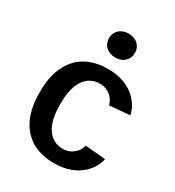

<svg xmlns="http://www.w3.org/2000/svg" viewBox="-177 -822 858 942"><g transform="rotate(30 252.0 -351.0)"><path d="M275 -717.5C233.3 -717.5 201.7 -691.7 201.7 -650C201.7 -608.3 233.3 -582.5 275 -582.5C316.7 -582.5 348.3 -608.3 348.3 -650C348.3 -691.7 316.7 -717.5 275 -717.5ZM40 -240C40 -128.3 86.7 16.7 275.8 16.7C414.2 16.7 472.5 -72.5 481.7 -125.8L366.7 -135.8C360 -103.3 327.5 -65.8 275.8 -65.8C204.2 -65.8 156.7 -125.8 156.7 -240V-260C156.7 -374.2 204.2 -434.2 275.8 -434.2C327.5 -434.2 360 -396.7 366.7 -364.2L481.7 -374.2C472.5 -427.5 414.2 -516.7 275.8 -516.7C86.7 -516.7 40 -371.7 40 -260Z"/></g></svg>

Font: Boon SemiBold
Style: Regular
Weight: 600
Designer: Sungsit Sawaiwan
Foundry: FontUni
Version: Version 2.0